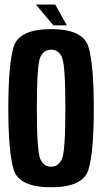

<svg xmlns="http://www.w3.org/2000/svg" viewBox="-20 -806 444 831"><path d="M201 4.5Q62.5 4.5 39.2 -71.8Q16 -148 16 -337.5Q16 -527 39.2 -603.5Q62.5 -680 201 -680Q339.5 -680 362.8 -603.2Q386 -526.5 386 -337.5Q386 -148 362.8 -71.8Q339.5 4.5 201 4.5ZM201 -84.5Q233.5 -84.5 248.2 -118.5Q263 -152.5 263 -337.5Q263 -525 248.2 -558Q233.5 -591 201 -591Q169 -591 154.2 -558Q139.5 -525 139.5 -337.5Q139.5 -152.5 154.2 -118.5Q169 -84.5 201 -84.5ZM211 -696.5 135 -786.5H219L269 -696.5Z"/></svg>

Font: Anybody Condensed SemiBold
Style: Regular
Weight: 600
Width: 3
Designer: Tyler Finck
Foundry: Etcetera Type Company
Version: Version 1.010; ttfautohint (v1.8.3) -l 8 -r 50 -G 200 -x 14 